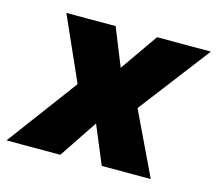

<svg xmlns="http://www.w3.org/2000/svg" viewBox="-105 -632 830 734"><g transform="rotate(15 310.5 -265.0)"><path d="M190 0H-23L184 -278L72 -530H267L327 -381L431 -530H644L429 -249L548 0H354L291 -151Z"/></g></svg>

Font: Be Vietnam Black
Style: Italic
Weight: 900
Italic angle: -9°
Designer: Lam Bao; Tony Le; Vietanh Nguyen
Foundry: Yellow Type Foundry
Version: Version 5.000